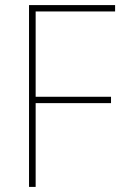

<svg xmlns="http://www.w3.org/2000/svg" viewBox="-20 -734 481 754"><path d="M120 0H94V-714H432V-689H120V-354H416V-329H120Z"/></svg>

Font: Noto Sans Kannada SemiCondensed Thin
Style: Regular
Weight: 100
Width: 4
Designer: Jelle Bosma - Monotype Design Team
Foundry: Monotype Imaging Inc.
Version: Version 2.005; ttfautohint (v1.8.4.7-5d5b)